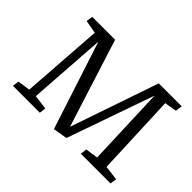

<svg xmlns="http://www.w3.org/2000/svg" viewBox="-130 -985 1282 1282"><g transform="rotate(45 511.0 -344.5)"><path d="M786 -622 570 -6 469 11 266 -612 228 -59 331 -46 325 0H71L77 -46L166 -59L207 -637L113 -654L120 -700H336L534 -76L748 -700H965L958 -652L872 -637L896 -59L1000 -46L993 0H712L718 -46L807 -59Z"/></g></svg>

Font: Literata 7pt
Style: Italic
Weight: 400
Italic angle: -2°
Designer: Latin by Veronika Burian and Jose Scaglione. Greek by Irene Vlachou. Cyrillic by Vera Evstafieva
Foundry: TypeTogether
Version: Version 3.002